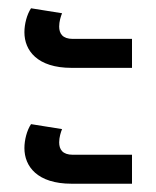

<svg xmlns="http://www.w3.org/2000/svg" viewBox="-20 -508 378 464"><path d="M153 -344H299V-414H156C131 -414 123 -427 123 -444C123 -456 127 -469 130 -476L55 -488C45 -473 39 -450 39 -430C39 -386 70 -344 153 -344ZM153 -64H299V-134H156C131 -134 123 -147 123 -164C123 -176 127 -189 130 -196L55 -208C45 -193 39 -170 39 -150C39 -106 70 -64 153 -64Z"/></svg>

Font: Noto Sans Thai
Style: Regular
Weight: 400
Designer: Monotype Design Team
Foundry: Monotype Imaging Inc.
Version: Version 1.901